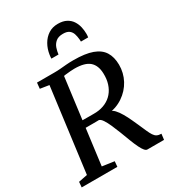

<svg xmlns="http://www.w3.org/2000/svg" viewBox="-235 -1135 1135 1261"><g transform="rotate(-30 332.5 -504.5)"><path d="M5.5 0 9 -40.5 76 -53.5 158.5 -688 91 -698.5 95.5 -743H227.5Q253 -743 275.2 -745Q297.5 -747 321.5 -749Q345.5 -751 375.5 -751Q465 -751 518.5 -731.5Q572 -712 596.2 -673Q620.5 -634 621 -576Q621.5 -514 592.8 -460.2Q564 -406.5 512.2 -371.8Q460.5 -337 392.5 -330L414.5 -338Q431.5 -339.5 449.2 -320.5Q467 -301.5 483.2 -273.2Q499.5 -245 512.2 -216.8Q525 -188.5 533 -171Q548.5 -136 559.2 -111.5Q570 -87 579.8 -72Q589.5 -57 602.5 -50.2Q615.5 -43.5 635.5 -43.5L630 0H503.5Q494 0 483.5 -12Q473 -24 460.8 -48.8Q448.5 -73.5 434 -111.5Q420.5 -147 406.8 -183Q393 -219 379 -250.5Q365 -282 351.5 -302.5Q338 -323 324.5 -326.5Q322 -326.5 308.2 -326.2Q294.5 -326 276 -326Q257.5 -326 239.2 -326Q221 -326 210 -326L217 -379.5Q227.5 -379.5 245.2 -379.2Q263 -379 281.8 -379Q300.5 -379 315.5 -379Q330.5 -379 335 -379.5Q374.5 -382 406.5 -397Q438.5 -412 460.5 -437.8Q482.5 -463.5 493.8 -498.8Q505 -534 503.5 -576.5Q502 -638 467.2 -668.8Q432.5 -699.5 353.5 -699.5Q344 -699.5 323.5 -698.2Q303 -697 282.8 -694.2Q262.5 -691.5 253 -687L275.5 -726L188.5 -53.5L279.5 -40.5L276 0ZM406.5 -1009Q445 -1009 470.5 -995.2Q496 -981.5 510.5 -959.2Q525 -937 531 -910.8Q537 -884.5 537 -858Q537 -851.5 536.5 -844.8Q536 -838 535 -832H480Q480 -836.5 479.8 -841.5Q479.5 -846.5 479 -851.5Q477 -873.5 470.8 -892.5Q464.5 -911.5 449 -923.5Q433.5 -935.5 403 -935.5Q367.5 -935.5 348 -919Q328.5 -902.5 320.5 -878.8Q312.5 -855 310 -832H256Q256 -839.5 256.8 -846.2Q257.5 -853 258.5 -860Q264.5 -901 283.8 -934.8Q303 -968.5 333.8 -988.8Q364.5 -1009 406.5 -1009Z"/></g></svg>

Font: Merriweather 24pt Medium
Style: Italic
Weight: 500
Italic angle: -7.8°
Version: Version 2.101